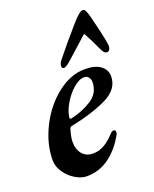

<svg xmlns="http://www.w3.org/2000/svg" viewBox="-131 -747 672 837"><g transform="rotate(-20 205.0 -328.5)"><path d="M9 -101Q9 -177 47.5 -253.5Q86 -330 148 -378.5Q210 -427 276 -427Q324 -427 349 -408Q374 -389 374 -359Q374 -300 308.5 -267.5Q243 -235 141 -214Q132 -213 129 -205Q119 -172 118 -151Q117 -114 135 -91.5Q153 -69 186 -69Q214 -69 238 -83Q262 -97 285 -122Q295 -133 303 -133Q312 -133 312 -123Q312 -114 309 -111Q278 -54 231.5 -19.5Q185 15 126 15Q101 15 73.5 -1.5Q46 -18 27.5 -45Q9 -72 9 -101ZM289 -364Q289 -376 281.5 -385.5Q274 -395 262 -395Q238 -395 211 -371.5Q184 -348 164 -314Q144 -280 141 -251V-249Q141 -245 148 -245Q201 -256 245 -284Q289 -312 289 -364ZM378 -635Q400 -549 409 -497Q411 -483 407 -473Q403 -463 393 -463Q379 -463 368 -490Q352 -526 330 -567Q326 -575 320 -567L233 -489Q205 -463 194 -463Q184 -463 184 -474Q184 -486 195 -500Q237 -553 304 -630Q341 -672 355 -672Q363 -672 367.5 -664Q372 -656 378 -635Z"/></g></svg>

Font: EB Garamond SemiBold
Style: Italic
Weight: 600
Italic angle: -17.2°
Designer: Georg Duffner and Octavio Pardo
Foundry: Georg Duffner
Version: Version 1.000